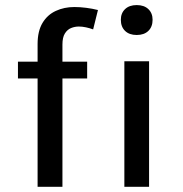

<svg xmlns="http://www.w3.org/2000/svg" viewBox="-20 -718 704 738"><path d="M124.5 0V-548.5Q124.5 -598.5 143.5 -630Q162.5 -661.5 194.8 -676.2Q227 -691 265.5 -691Q287.5 -691 311 -688Q334.5 -685 356.5 -679.5L338 -605Q324.5 -610 310.2 -613Q296 -616 283 -616Q267.5 -616 253.2 -610.2Q239 -604.5 229.5 -589.5Q220 -574.5 220 -547V0ZM49 -416.5V-481H315V-416.5ZM505.5 -583.5Q477 -583.5 460.8 -599.2Q444.5 -615 444.5 -642Q444.5 -667.5 460.8 -683Q477 -698.5 505.5 -698.5Q534 -698.5 550.2 -683Q566.5 -667.5 566.5 -642Q566.5 -615 550.2 -599.2Q534 -583.5 505.5 -583.5ZM458 0V-482.5H553V0Z"/></svg>

Font: Karla Medium
Style: Regular
Weight: 500
Designer: Jonathan Pinhorn
Version: Version 2.001